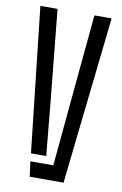

<svg xmlns="http://www.w3.org/2000/svg" viewBox="-90 -851 575 903"><g transform="rotate(10 198.0 -400.0)"><path d="M27.9 -800H109.9L154.3 -354.4L177.6 -109.3H104.7ZM108.4 -71.9H218L244.2 -354.4L286 -800H368.1L279.6 0H118Z"/></g></svg>

Font: Big Shoulders Stencil Text Thin
Style: Regular
Weight: 100
Designer: Patric King
Foundry: XO Type Co
Version: Version 2.001